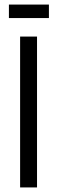

<svg xmlns="http://www.w3.org/2000/svg" viewBox="-20 -820 250 840"><path d="M68 0V-660H142V0ZM19 -741V-800H194V-741Z"/></svg>

Font: Bricolage Grotesque 24pt Condensed Light
Style: Regular
Weight: 300
Width: 3
Designer: Mathieu Triay
Foundry: Atelier Triay
Version: Version 1.001;gftools[0.9.33.dev8+g029e19f]